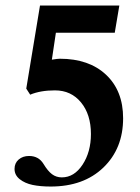

<svg xmlns="http://www.w3.org/2000/svg" viewBox="-20 -665 509 696"><path d="M163.6 11.2Q126.5 11.2 98.4 5.4Q70.3 -0.5 51.5 -15.4Q32.7 -30.3 32.7 -52.7Q32.7 -73.7 47.6 -86.7Q62.5 -99.6 85.4 -99.6Q120.1 -99.6 137.7 -70.8Q153.3 -44.9 168.7 -33.4Q184.1 -22 204.1 -22Q249 -22 279.3 -68.1Q309.6 -114.3 309.6 -179.2Q309.6 -250 273.7 -293.7Q237.8 -337.4 179.2 -337.4Q126.5 -337.4 89.4 -321.8L75.2 -343.8L125 -645H412.6L396 -546.4H182.6L168 -448.7Q188.5 -452.1 196.8 -452.1Q302.7 -452.1 364.5 -394Q426.3 -335.9 426.3 -236.3Q426.3 -126.5 354.7 -57.6Q283.2 11.2 163.6 11.2Z"/></svg>

Font: Elstob Grade
Style: Regular
Weight: 400
Designer: Peter S. Baker
Version: Version 1.015